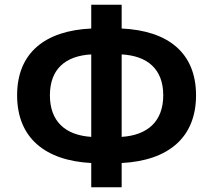

<svg xmlns="http://www.w3.org/2000/svg" viewBox="-20 -774 896 808"><path d="M364 14H492V-88C687 -98 805 -194 805 -373C805 -552 687 -645 492 -654V-754H364V-654C170 -645 52 -552 52 -373C52 -194 170 -98 364 -88ZM190 -373C190 -483 255 -539 364 -545V-198C255 -205 190 -263 190 -373ZM667 -373C667 -263 601 -205 492 -198V-545C601 -539 667 -483 667 -373Z"/></svg>

Font: DAIFUKU Sans JP
Style: Bold
Weight: 700
Designer: Original font ‘Source Han Sans JP’ : Ryoko NISHIZUKA  (kana, bopomofo & ideographs); Paul D. Hunt (Latin, Greek & Cyrill
Foundry: Daifuku
Version: Version 1.001